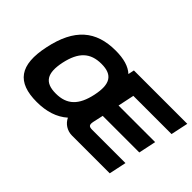

<svg xmlns="http://www.w3.org/2000/svg" viewBox="-87 -1051 1432 1432"><g transform="rotate(45 628.5 -335.0)"><path d="M347 9C449 9 532 -17 595 -73C615 -30 659 0 711 0H1109L1138 -137H786C752 -137 744 -149 751 -184L769 -266H1155L1184 -404H798L825 -533H1228L1257 -670H694L684 -622C642 -661 579 -679 493 -679C286 -679 162 -575 111 -332C60 -95 140 9 347 9ZM277 -335C307 -473 371 -534 489 -534C606 -534 643 -472 614 -335C585 -198 521 -136 404 -136C286 -136 248 -197 277 -335Z"/></g></svg>

Font: LT Wave Text Black Italic
Style: Regular
Weight: 900
Designer: Daniel Lyons
Version: Version 2.5 (Glyphs App)